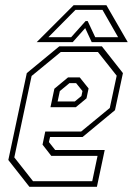

<svg xmlns="http://www.w3.org/2000/svg" viewBox="-20 -718 511 738"><path d="M371.5 -540 452.5 -437 422 -294.5 297.5 -191.5H172.5L168 -172L192 -141.5H382.5L352.5 0H93L12 -103L83 -437L208 -540ZM356.5 -518H213.5L101.5 -426L35 -113L107 -21.5H334.5L355 -119H177L143.5 -162L154 -212.5H292L402 -303L428.5 -427ZM286.5 -420.5 320.5 -378 312.5 -340 271.5 -306H174L189 -377L241.5 -420.5ZM272.5 -398.5H247L210 -368L201.5 -328H267.5L293 -349L297 -368ZM263 -698H389L471 -556H332.5L307.5 -610L259.5 -556H121ZM270 -680 166 -575H253.5L309 -637H317L346 -575H434L374 -680Z"/></svg>

Font: Tourney Condensed ExtraLight
Style: Italic
Weight: 200
Width: 3
Italic angle: -12°
Designer: Tyler Finck
Foundry: Etcetera Type Co
Version: Version 1.010; ttfautohint (v1.8.3)